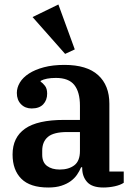

<svg xmlns="http://www.w3.org/2000/svg" viewBox="-20 -823 600 855"><path d="M195 12Q114 12 75 -27Q36 -66 36 -135Q36 -211 91.5 -250Q147 -289 265 -289H336V-352Q336 -413 311 -444.5Q286 -476 229 -476Q185 -476 161 -463V-459Q171 -453 180.5 -440.5Q190 -428 190 -406Q190 -377 172.5 -358.5Q155 -340 121 -340Q92 -340 73.5 -359Q55 -378 55 -409Q55 -433 68.5 -455.5Q82 -478 109 -495.5Q136 -513 175.5 -523.5Q215 -534 267 -534Q367 -534 417 -488.5Q467 -443 467 -361V-59H531V-9Q516 1 491 6.5Q466 12 440 12Q390 12 368 -12.5Q346 -37 346 -75V-78H341Q334 -61 323 -45Q312 -29 295 -16.5Q278 -4 253.5 4Q229 12 195 12ZM246 -68Q286 -68 311 -87Q336 -106 336 -151V-235H279Q219 -235 193.5 -213.5Q168 -192 168 -152V-134Q168 -100 189.5 -84Q211 -68 246 -68ZM125 -747 240 -803 313 -603 270 -583Z"/></svg>

Font: IBM Plex Serif SemiBold
Style: Regular
Weight: 600
Designer: Mike Abbink, Paul van der Laan, Pieter van Rosmalen
Foundry: Bold Monday
Version: Version 2.5